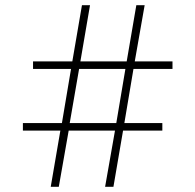

<svg xmlns="http://www.w3.org/2000/svg" viewBox="-20 -718 751 738"><path d="M422 -216H244L206 0H175L212 -216H68V-245H218L253 -453H107V-482H258L295 -698H326L289 -482H467L504 -698H536L498 -482H643V-453H493L458 -245H604V-216H453L416 0H384ZM427 -245 462 -453H284L248 -245Z"/></svg>

Font: IBM Plex Sans Hebrew ExtLt
Style: Regular
Weight: 200
Designer: Mike Abbink, Paul van der Laan, Pieter van Rosmalen, Yanek Iontef
Foundry: Bold Monday
Version: Version 1.3